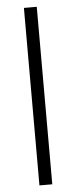

<svg xmlns="http://www.w3.org/2000/svg" viewBox="-54 -856 325 819"><g transform="rotate(-5 108.0 -446.0)"><path d="M136 -66H81V-826H136Z"/></g></svg>

Font: Noto Sans Malayalam UI SemiCondensed Light
Style: Regular
Weight: 300
Width: 4
Designer: Jelle Bosma - Monotype Design Team
Foundry: Monotype Imaging Inc.
Version: Version 2.104; ttfautohint (v1.8.4.7-5d5b)